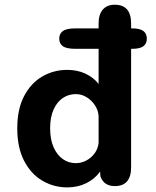

<svg xmlns="http://www.w3.org/2000/svg" viewBox="-20 -782 659 812"><path d="M230.5 -618.5Q230.5 -639.5 246 -650.8Q261.5 -662 300 -662H538.5Q572 -662 586.5 -650.8Q601 -639.5 601 -618.5Q601 -597.5 586.5 -586.5Q572 -575.5 538.5 -575.5H300Q261.5 -575.5 246 -586.5Q230.5 -597.5 230.5 -618.5ZM465.5 5Q419 5 404.5 -36.5L403.5 -56.5Q381 -25 344.8 -7.2Q308.5 10.5 264 10.5Q207.5 10.5 159.2 -17.8Q111 -46 82 -101.8Q53 -157.5 53 -239Q53 -320.5 82 -375.8Q111 -431 159.2 -458.8Q207.5 -486.5 264 -486.5Q306.5 -486.5 340.8 -470.8Q375 -455 397 -427V-682.5Q397 -721 414.8 -741.5Q432.5 -762 465.5 -762Q534.5 -762 534.5 -682.5V-74.5Q534.5 5 465.5 5ZM397 -177.5V-291Q395.5 -315.5 381.5 -336.8Q367.5 -358 346.2 -371Q325 -384 300 -384Q270.5 -384 246 -367.8Q221.5 -351.5 206.8 -319.2Q192 -287 192 -239Q192 -192 206.8 -159Q221.5 -126 246 -109Q270.5 -92 300 -92Q324 -92 345.2 -103.2Q366.5 -114.5 380.5 -134Q394.5 -153.5 397 -177.5Z"/></svg>

Font: Sono Monospace SemiBold
Style: Regular
Weight: 600
Designer: Tyler Finck
Foundry: Tyler Finck
Version: Version 2.112